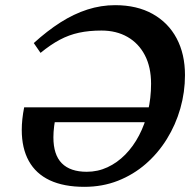

<svg xmlns="http://www.w3.org/2000/svg" viewBox="-20 -703 729 736"><path d="M72.6 -291.5H584.5L565.2 -234.5H147.5L196.3 -269.1Q190.5 -242.7 187.6 -219.8Q184.7 -196.8 184.7 -176.7Q184.7 -109.6 217 -77.1Q249.3 -44.5 312.6 -44.5Q354.9 -44.5 392.2 -61.9Q429.5 -79.2 460.2 -110.4Q490.9 -141.6 513 -183.8Q535.2 -226 547.1 -276.5Q559.1 -326.9 559.1 -381.9Q559.1 -445.8 535.3 -491.4Q511.5 -537 468.8 -561.4Q426.1 -585.9 369 -585.9Q321.3 -585.9 282.9 -577.6Q244.4 -569.3 209.2 -550.6Q174 -531.9 135.4 -500.3L109.5 -537.9Q160.8 -584.6 211.9 -617.2Q263 -649.7 315.2 -666.5Q367.4 -683.2 421.2 -683.2Q505 -683.2 565 -649.7Q625.1 -616.2 657.1 -556Q689.1 -495.8 689.1 -415.1Q689.1 -349.9 671.3 -287.3Q653.5 -224.8 619.8 -170.4Q586.2 -116 538.8 -74.7Q491.4 -33.5 432.1 -10.1Q372.8 13.2 303.5 13.2Q224.5 13.2 170.9 -11.9Q117.4 -37.1 90.4 -86Q63.4 -134.8 63.4 -204.9Q63.4 -225.1 65.7 -246.6Q68 -268.2 72.6 -291.5Z"/></svg>

Font: Newsreader Text
Style: Italic
Weight: 400
Italic angle: -17°
Designer: Hugues Gentile
Foundry: Production Type
Version: Version 1.001